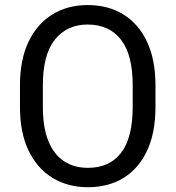

<svg xmlns="http://www.w3.org/2000/svg" viewBox="-20 -741 706 770"><path d="M603.5 -312Q603.5 -209 570.1 -137.2Q536.6 -65.4 475.8 -27.8Q415 9.8 332.5 9.8Q252 9.8 190.4 -27.8Q128.9 -65.4 94.5 -137.2Q60.1 -209 60.1 -312V-398.4Q60.1 -501.5 94.2 -573.2Q128.4 -645 189.7 -682.9Q251 -720.7 331.5 -720.7Q414.1 -720.7 475.1 -682.9Q536.1 -645 569.8 -573.2Q603.5 -501.5 603.5 -398.4ZM512.2 -399.4Q512.2 -522 464.8 -582.3Q417.5 -642.6 331.5 -642.6Q248.5 -642.6 200.2 -582.3Q151.9 -522 151.9 -399.4V-312Q151.9 -230 173.8 -175.8Q195.8 -121.6 236.3 -94.7Q276.9 -67.9 332.5 -67.9Q419.4 -67.9 465.8 -128.4Q512.2 -189 512.2 -312Z"/></svg>

Font: Robert Sans Medium
Style: Regular
Weight: 500
Designer: Christian Robertson (extended by Adam Twardoch)
Foundry: Google
Version: Version 12.135;April 2, 2019;FontCreator 11.5.0.2425 64-bit;